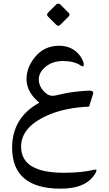

<svg xmlns="http://www.w3.org/2000/svg" viewBox="-20 -763 624 1098"><path d="M326.7 -735.8 372.1 -689.9Q382.8 -679.2 372.6 -668.9L324.7 -621.1Q313 -609.9 301.8 -621.1L254.4 -668.5Q243.2 -679.2 255.9 -691.9L300.3 -736.3Q313 -749 326.7 -735.8ZM205.1 -175.8Q134.8 -233.4 131.8 -304.2Q129.4 -374 179.2 -435.5Q231.9 -501 317.4 -501.5Q394.5 -501.5 438.5 -442.9Q449.7 -428.2 455.6 -410.6Q460 -397.9 459 -391.1Q457 -377.4 440.9 -388.7Q403.3 -414.1 338.9 -414.1Q277.8 -414.1 236.3 -377.4Q198.7 -344.2 202.1 -300.8Q206.1 -258.8 245.6 -227.5Q267.1 -210.4 295.4 -216.8Q349.6 -228.5 352.1 -229Q401.4 -239.3 482.9 -244.6Q519 -247.1 512.2 -225.6L489.3 -153.3Q361.8 -147.5 271 -111.3Q99.6 -43.5 100.6 77.6Q102.1 225.1 345.2 225.1Q447.8 225.1 520 207.5Q538.6 203.1 527.8 223.6Q478.5 315.9 327.1 315.9Q49.3 315.9 49.3 81.1Q49.8 -90.8 205.1 -175.8Z"/></svg>

Font: Gandom WOL
Style: WOL
Weight: 400
Foundry: DejaVu fonts team - Redesigned by Saber Rastikerdar - Based on Samim Font
Version: Version 0.8